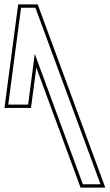

<svg xmlns="http://www.w3.org/2000/svg" viewBox="-184 -814 497 870"><path d="M-53.7 -362 -56.6 -340H-146.6L-139 -398L-91.4 -757L-88.5 -779H-23.5L-8.8 -739L256.7 -19L271.5 21H191.5L176.7 -19L-26.5 -570ZM-43.5 -325 -19.5 -507.8 181 36H293L-13.1 -794H-101.7L-106.3 -759L-153.9 -400L-163.7 -325Z"/></svg>

Font: Nordica Plus
Style: NordicaClassicLightConOpOblOl
Weight: 300
Version: Version 1.01